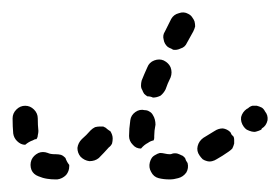

<svg xmlns="http://www.w3.org/2000/svg" viewBox="-40 -265 445 305"><path d="M230 20Q230 20 230 20Q236 20 243 18Q251 16 256 9Q260 2 258 -6Q258 -6 258 -6Q255 -10 254 -14Q253 -15 252 -16Q250 -18 249 -18Q245 -20 242 -21Q238 -22 234 -21Q232 -20 230 -20Q226 -20 222 -21Q218 -22 214 -22Q210 -21 207 -19Q203 -17 201 -14Q199 -11 198 -7Q196 1 200 8Q204 16 212 18Q220 20 229 20Q229 20 230 20ZM48 20Q49 20 51 20Q59 19 65 13Q70 7 70 -1Q70 -2 70 -2Q70 -3 70 -3Q66 -8 64 -14Q63 -15 63 -15Q60 -18 57 -19Q53 -20 49 -20Q48 -20 48 -20Q40 -20 36 -22Q28 -25 21 -22Q13 -18 10 -11Q7 -3 10 5Q13 12 21 15Q28 18 35 19Q41 20 48 20ZM329 -29Q331 -33 332 -37Q332 -40 332 -43Q332 -46 331 -48Q329 -50 328 -51Q327 -53 326 -55Q321 -60 314 -61Q307 -61 301 -57Q291 -51 283 -46Q276 -41 274 -33Q272 -25 277 -18Q279 -15 282 -12Q285 -10 289 -9Q293 -8 297 -9Q301 -10 304 -12Q313 -17 323 -24Q326 -26 329 -29ZM138 -37Q139 -41 139 -45Q139 -48 138 -51Q137 -54 135 -57Q134 -57 133 -58Q130 -60 128 -62Q126 -63 124 -64Q121 -64 118 -64Q115 -64 111 -63Q107 -61 104 -58Q97 -50 90 -44Q84 -38 83 -30Q83 -22 88 -16Q94 -10 102 -9Q111 -9 117 -14Q125 -22 133 -31Q136 -33 138 -37ZM167 -74Q168 -82 175 -87Q182 -92 190 -90Q194 -90 197 -88Q201 -86 203 -82Q205 -79 206 -75Q207 -71 207 -67Q205 -57 205 -49Q205 -47 205 -46Q205 -44 204 -42Q199 -41 195 -38Q189 -35 184 -29Q176 -29 171 -35Q165 -41 165 -49Q165 -60 167 -74ZM-20 -77Q-20 -85 -14 -91Q-8 -97 0 -97Q8 -97 14 -91Q20 -85 20 -77Q20 -66 21 -57Q21 -54 20 -50Q20 -47 18 -44Q15 -44 12 -42Q6 -40 0 -35Q-7 -35 -13 -41Q-18 -46 -19 -53Q-20 -64 -20 -77ZM385 -74Q386 -82 381 -88Q379 -92 376 -94Q372 -96 368 -97Q365 -97 361 -97Q357 -96 354 -93L352 -92Q345 -87 343 -79Q342 -71 347 -64Q349 -61 352 -59Q356 -57 360 -56Q364 -55 367 -56Q371 -57 375 -59L376 -61Q383 -65 385 -74ZM215 -113Q220 -117 223 -123Q226 -132 231 -142Q234 -150 231 -158Q228 -165 220 -169Q213 -172 205 -169Q197 -166 194 -158Q189 -147 185 -137Q184 -133 184 -129Q184 -125 186 -122Q187 -119 189 -116Q191 -114 194 -112Q199 -112 203 -110Q209 -110 215 -113ZM232 -235Q236 -242 244 -244Q252 -247 259 -243Q263 -241 265 -238Q268 -234 269 -231Q270 -227 270 -223Q269 -219 267 -215Q262 -206 257 -197Q254 -190 247 -188Q241 -185 235 -186Q232 -188 229 -189Q228 -190 227 -190Q221 -195 220 -202Q218 -209 222 -215Q227 -225 232 -235Z"/></svg>

Font: FRB American Cursive Dashed
Style: Bold Italic
Weight: 700
Italic angle: -25°
Version: Version 2.0;Modular Font Editor K font №1